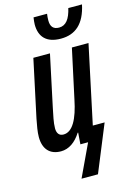

<svg xmlns="http://www.w3.org/2000/svg" viewBox="-140 -827 734 1083"><g transform="rotate(-15 227.5 -285.5)"><path d="M289 -604C374 -604 430 -652 453 -760H373C359 -699 335 -667 295 -667C261 -667 246 -686 246 -721C246 -734 247 -748 249 -760H170C168 -746 166 -730 166 -719C166 -648 204 -604 289 -604ZM196 189H292L404 -84H335L432 -540H335L273 -253C251 -144 216 -78 163 -78C137 -78 125 -96 125 -124C125 -158 135 -199 143 -239L207 -540H110L38 -203C31 -167 24 -130 24 -100C24 -30 60 10 125 10C171 10 211 -18 242 -67H245L240 0H285Z"/></g></svg>

Font: Noto Sans UI Condensed Medium
Style: Italic
Weight: 500
Width: 3
Italic angle: -12°
Designer: Monotype Design Team
Foundry: Monotype Imaging Inc.
Version: Version 1.901